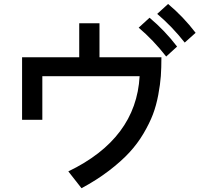

<svg xmlns="http://www.w3.org/2000/svg" viewBox="-20 -906 1040 981"><path d="M92.8 -293.9V-613.3H384.8V-787.1H488.3V-613.3H804.7Q804.7 -559.6 801.8 -517.6Q798.8 -475.6 788.6 -420.9Q778.3 -366.2 761.2 -321.3Q744.1 -276.4 713.4 -224.1Q682.6 -171.9 640.6 -126.5Q598.6 -81.1 536.6 -33.7Q474.6 13.7 396.5 55.7L329.1 -30.3Q675.8 -197.3 693.4 -516.6H196.3V-293.9ZM783.2 -835 838.9 -885.7Q917 -820.3 979.5 -738.3L923.8 -688.5Q859.4 -770.5 783.2 -835ZM688.5 -764.6 744.1 -815.4Q822.3 -750 884.8 -668L829.1 -617.2Q762.7 -702.1 688.5 -764.6Z"/></svg>

Font: Gothic A1 SemiBold
Style: Regular
Weight: 600
Version: Version 2.50